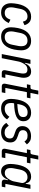

<svg xmlns="http://www.w3.org/2000/svg" viewBox="1353 -2051 710 3456"><g transform="rotate(90 1708.0 -323.0)"><path d="M205 12Q123 12 80.5 -37.5Q38 -87 38 -167Q38 -193 42 -227Q46 -261 52 -291Q75 -403 133 -465.5Q191 -528 280 -528Q346 -528 382.5 -494.5Q419 -461 433 -409L370 -380Q353 -463 276 -463Q222 -463 187 -429Q152 -395 139 -329L116 -213Q114 -201 113 -189Q112 -177 112 -167Q112 -107 139 -80Q166 -53 212 -53Q261 -53 289.5 -80.5Q318 -108 334 -156L394 -126Q365 -60 319 -24Q273 12 205 12Z M640 12Q556 12 513.5 -37.5Q471 -87 471 -167Q471 -193 475 -227Q479 -261 485 -291Q508 -405 567 -466.5Q626 -528 717 -528Q759 -528 790.5 -515Q822 -502 843.5 -478.5Q865 -455 875.5 -422Q886 -389 886 -349Q886 -323 882 -289Q878 -255 872 -225Q849 -111 790 -49.5Q731 12 640 12ZM646 -53Q703 -53 737.5 -87Q772 -121 785 -187L808 -303Q810 -315 811 -327Q812 -339 812 -348Q812 -408 785.5 -435.5Q759 -463 711 -463Q654 -463 619.5 -429Q585 -395 572 -329L549 -213Q547 -201 546 -189Q545 -177 545 -168Q545 -108 571.5 -80.5Q598 -53 646 -53Z M953 0 1056 -516H1130L1110 -415H1120Q1142 -473 1179.5 -500.5Q1217 -528 1268 -528Q1323 -528 1351.5 -493Q1380 -458 1380 -394Q1380 -378 1377.5 -360Q1375 -342 1370 -320L1319 -64H1383L1370 0H1292Q1243 0 1243 -47Q1243 -55 1244 -62Q1245 -69 1247 -77L1296 -322Q1304 -360 1304 -388Q1304 -428 1285.5 -445Q1267 -462 1235 -462Q1178 -462 1144 -421Q1123 -395 1107.5 -361.5Q1092 -328 1087 -300L1027 0Z M1536 0Q1486 0 1486 -45Q1486 -53 1487 -60Q1488 -67 1490 -75L1565 -452H1497L1510 -516H1546Q1570 -516 1578 -524Q1586 -532 1591 -558L1611 -658H1681L1652 -516H1750L1737 -452H1639L1562 -64H1655L1642 0Z M1932 12Q1845 12 1802.5 -37.5Q1760 -87 1760 -167Q1760 -193 1764 -227Q1768 -261 1774 -291Q1797 -406 1858 -467Q1919 -528 2009 -528Q2041 -528 2069 -519.5Q2097 -511 2117.5 -494Q2138 -477 2150 -451.5Q2162 -426 2162 -391Q2162 -303 2081.5 -264Q2001 -225 1840 -222Q1835 -203 1834.5 -190.5Q1834 -178 1834 -168Q1834 -108 1860.5 -80.5Q1887 -53 1937 -53Q1986 -53 2022 -76Q2058 -99 2082 -137L2129 -95Q2098 -44 2046.5 -16Q1995 12 1932 12ZM2002 -465Q1945 -465 1910 -430Q1875 -395 1861 -329L1851 -280Q1920 -283 1965.5 -290Q2011 -297 2038 -309Q2065 -321 2076 -340Q2087 -359 2087 -386Q2087 -410 2080 -425Q2073 -440 2061 -449Q2049 -458 2033.5 -461.5Q2018 -465 2002 -465Z M2364 12Q2304 12 2262 -12.5Q2220 -37 2192 -82L2243 -126Q2268 -88 2295 -69.5Q2322 -51 2365 -51Q2413 -51 2443 -75Q2473 -99 2473 -147Q2473 -172 2460.5 -191Q2448 -210 2410 -223L2369 -237Q2347 -244 2325.5 -253.5Q2304 -263 2287.5 -278Q2271 -293 2260.5 -315Q2250 -337 2250 -370Q2250 -404 2261.5 -432.5Q2273 -461 2296 -482Q2319 -503 2353 -515Q2387 -527 2431 -527Q2482 -527 2515.5 -509.5Q2549 -492 2579 -452L2528 -408Q2512 -433 2489 -448.5Q2466 -464 2423 -464Q2372 -464 2347.5 -441.5Q2323 -419 2323 -379Q2323 -352 2336 -333.5Q2349 -315 2383 -304L2425 -290Q2452 -281 2473.5 -270.5Q2495 -260 2511 -244Q2527 -228 2535.5 -206Q2544 -184 2544 -152Q2544 -112 2530 -81.5Q2516 -51 2492 -30Q2468 -9 2435 1.5Q2402 12 2364 12Z M2707 0Q2657 0 2657 -45Q2657 -53 2658 -60Q2659 -67 2661 -75L2736 -452H2668L2681 -516H2717Q2741 -516 2749 -524Q2757 -532 2762 -558L2782 -658H2852L2823 -516H2921L2908 -452H2810L2733 -64H2826L2813 0Z M3264 0Q3240 0 3226.5 -12Q3213 -24 3213 -47Q3213 -55 3214 -62Q3215 -69 3217 -77L3224 -111H3214Q3168 12 3066 12Q2999 12 2965 -35Q2931 -82 2931 -158Q2931 -185 2935 -220Q2939 -255 2945 -287Q2968 -404 3022 -466Q3076 -528 3161 -528Q3206 -528 3239.5 -504Q3273 -480 3278 -432H3288L3305 -516H3379L3289 -64H3353L3340 0ZM3095 -54Q3124 -54 3146 -66.5Q3168 -79 3188 -104Q3208 -129 3224 -159.5Q3240 -190 3245 -216L3273 -356Q3276 -373 3270.5 -392Q3265 -411 3252 -426.5Q3239 -442 3218.5 -452.5Q3198 -463 3172 -463Q3115 -463 3080.5 -427.5Q3046 -392 3032 -325L3009 -209Q3006 -195 3005.5 -182Q3005 -169 3005 -159Q3005 -104 3029 -79Q3053 -54 3095 -54Z"/></g></svg>

Font: IBM Plex Sans Condensed
Style: Italic
Weight: 400
Width: 3
Italic angle: -11°
Designer: Mike Abbink, Paul van der Laan, Pieter van Rosmalen
Foundry: Bold Monday
Version: Version 1.3